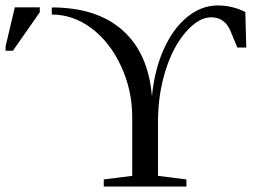

<svg xmlns="http://www.w3.org/2000/svg" viewBox="-20 -682 930 702"><path d="M775.9 -662.1Q829.1 -662.1 877 -638.2L880.4 -508.3H847.7L823.2 -567.4Q802.2 -618.7 752.4 -618.7Q706.1 -618.7 659.2 -564.7Q612.3 -510.7 585 -423.6Q557.6 -336.4 557.6 -234.4V-39.1L661.6 -25.9V0H359.4V-25.9L463.4 -39.1V-254.9Q463.4 -352.1 422.6 -440.2Q381.8 -528.3 314.5 -578.6Q247.1 -628.9 169.4 -628.9V-654.8Q334.5 -654.8 428.5 -571Q522.5 -487.3 535.6 -329.6Q544.4 -425.3 578.6 -501.7Q612.8 -578.1 664.8 -620.1Q716.8 -662.1 775.9 -662.1ZM0.5 -496.6V-512.7L34.2 -655.3H125.5V-637.2L27.3 -496.6Z"/></svg>

Font: Tinos
Style: Regular
Weight: 400
Designer: Steve Matteson
Foundry: Monotype Imaging Inc.
Version: Version 1.23